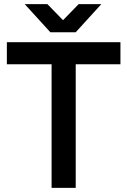

<svg xmlns="http://www.w3.org/2000/svg" viewBox="-20 -903 612 923"><path d="M228 0V-594H13V-700H559V-594H344V0ZM222 -748 99 -883H208L283 -806L358 -883H467L344 -748Z"/></svg>

Font: Figtree SemiBold
Style: Regular
Weight: 600
Designer: Erik Kennedy
Foundry: Erik Kennedy
Version: Version 2.001; ttfautohint (v1.8.4.7-5d5b);gftools[0.9.27]